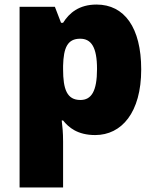

<svg xmlns="http://www.w3.org/2000/svg" viewBox="-20 -649 683 843"><path d="M404 -629C327 -629 284 -592 257 -549H248L221 -619H66V174H257V-28C257 -67 254 -95 251 -120H257C281 -90 320 -56 398 -56C514 -56 600 -155 600 -344C600 -528 526 -629 404 -629ZM332 -479C380 -479 406 -443 406 -346C406 -248 381 -210 333 -210C274 -210 257 -257 257 -345V-360C259 -439 276 -479 332 -479Z"/></svg>

Font: Noto Sans Malayalam UI Black
Style: Regular
Weight: 900
Designer: Jelle Bosma - Monotype Design Team
Foundry: Monotype Imaging Inc.
Version: Version 2.104